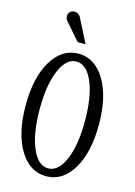

<svg xmlns="http://www.w3.org/2000/svg" viewBox="-135 -978 745 1059"><g transform="rotate(15 237.5 -449.0)"><path d="M259.8 -750H214.8L131.8 -845.2Q120.1 -856.9 120.1 -875Q120.1 -888.7 129.9 -898.4Q139.6 -908.2 154.8 -908.2Q181.6 -908.2 193.8 -879.9ZM388.2 -85.4Q330.6 9.8 236.8 9.8Q143.1 9.8 85.4 -85.4Q27.8 -180.7 27.8 -339.8Q27.8 -499 85.4 -594.5Q143.1 -689.9 236.8 -689.9Q330.6 -689.9 388.2 -594.5Q445.8 -499 445.8 -339.8Q445.8 -180.7 388.2 -85.4ZM236.8 -35.2Q294.9 -35.2 330.6 -118.2Q366.2 -201.2 366.2 -339.8Q366.2 -478.5 330.6 -561.8Q294.9 -645 236.8 -645Q179.2 -645 143.6 -561.8Q107.9 -478.5 107.9 -339.8Q107.9 -201.2 143.6 -118.2Q179.2 -35.2 236.8 -35.2Z"/></g></svg>

Font: Margherita
Style: Regular
Weight: 400
Designer: James Puckett
Foundry: Dunwich Type Founders
Version: Version 1.008;hotconv 1.0.109;makeotfexe 2.5.65596